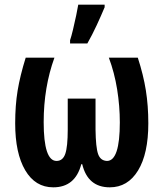

<svg xmlns="http://www.w3.org/2000/svg" viewBox="-20 -792 700 822"><path d="M354 -606Q375 -643 394 -684Q413 -725 428 -761V-772H315Q313 -759 306.5 -727.5Q300 -696 292.5 -665Q285 -634 280 -620V-606ZM446 -545Q470 -481 481.5 -409.5Q493 -338 493 -268Q493 -103 438 -103Q410 -104 400 -132.5Q390 -161 389 -237V-370H270V-237Q270 -164 259.5 -133.5Q249 -103 222 -103Q167 -103 167 -269Q167 -418 213 -545H90Q66 -468 55.5 -404.5Q45 -341 45 -264Q45 -136 88 -63Q131 10 208 10Q302 10 328 -89H332Q356 10 450 10Q527 10 571 -62Q615 -134 615 -264Q615 -339 604.5 -405Q594 -471 570 -545Z"/></svg>

Font: Noto Sans UI Condensed
Style: Bold
Weight: 700
Width: 3
Designer: Monotype Design Team
Foundry: Monotype Imaging Inc.
Version: 1.001